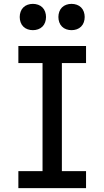

<svg xmlns="http://www.w3.org/2000/svg" viewBox="-20 -973 540 993"><path d="M75 0V-88H200V-647H75V-735H425V-647H300V-88H425V0ZM350 -817Q336 -817 323 -821.5Q310 -826 300.5 -835.5Q291 -845 286.5 -858Q282 -871 282 -885Q282 -899 286.5 -912Q291 -925 300.5 -934.5Q310 -944 323 -948.5Q336 -953 350 -953Q364 -953 377 -948.5Q390 -944 399.5 -934.5Q409 -925 413.5 -912Q418 -899 418 -885Q418 -871 413.5 -858Q409 -845 399.5 -835.5Q390 -826 377 -821.5Q364 -817 350 -817ZM150 -817Q136 -817 123 -821.5Q110 -826 100.5 -835.5Q91 -845 86.5 -858Q82 -871 82 -885Q82 -899 86.5 -912Q91 -925 100.5 -934.5Q110 -944 123 -948.5Q136 -953 150 -953Q164 -953 177 -948.5Q190 -944 199.5 -934.5Q209 -925 213.5 -912Q218 -899 218 -885Q218 -871 213.5 -858Q209 -845 199.5 -835.5Q190 -826 177 -821.5Q164 -817 150 -817Z"/></svg>

Font: Iosevka Curly Slab Semibold
Style: Regular
Weight: 600
Monospace: yes
Designer: Belleve Invis
Foundry: Belleve Invis
Version: Version 22.1.2; ttfautohint (v1.8.4)